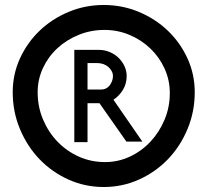

<svg xmlns="http://www.w3.org/2000/svg" viewBox="-20 -735 830 770"><path d="M433 -430Q433 -440 428 -449.5Q423 -459 414.5 -466.5Q406 -474 394.5 -478Q383 -482 371 -482H331V-376H387Q396 -376 404.5 -380Q413 -384 419 -391.5Q425 -399 429 -409Q433 -419 433 -430ZM551 -167H487L379 -321H331V-165H278V-535H377Q399 -535 419.5 -526.5Q440 -518 455 -503.5Q470 -489 479 -470Q488 -451 488 -430Q488 -400 473.5 -375.5Q459 -351 435 -335ZM661 -362Q661 -414 640 -460Q619 -506 583 -540.5Q547 -575 499.5 -595Q452 -615 399 -615Q344 -615 295 -595Q246 -575 209.5 -541Q173 -507 152 -461.5Q131 -416 131 -365Q131 -307 152.5 -256Q174 -205 210.5 -167Q247 -129 296 -107Q345 -85 401 -85Q454 -85 501 -107Q548 -129 583.5 -167Q619 -205 640 -255Q661 -305 661 -362ZM761 -365Q761 -287 732 -217.5Q703 -148 653.5 -96.5Q604 -45 537.5 -15Q471 15 396 15Q321 15 254.5 -15Q188 -45 138.5 -96.5Q89 -148 60 -217.5Q31 -287 31 -365Q31 -437 60 -500.5Q89 -564 138.5 -611.5Q188 -659 254.5 -687Q321 -715 396 -715Q471 -715 537.5 -687Q604 -659 653.5 -611.5Q703 -564 732 -500.5Q761 -437 761 -365Z"/></svg>

Font: RailwayAlternate
Style: Regular
Weight: 400
Version: 1.000